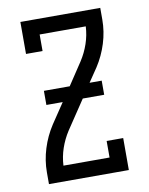

<svg xmlns="http://www.w3.org/2000/svg" viewBox="-83 -796 666 857"><g transform="rotate(-10 250.0 -367.5)"><path d="M69 0V-53Q69 -107 85.5 -160Q102 -213 132 -259L193 -350H119V-414H236L303 -515Q325 -549 338 -587Q351 -625 353 -665H144V-590H69V-735H431V-682Q431 -628 414.5 -575Q398 -522 368 -476L326 -414H381V-350H284L197 -220Q175 -186 162 -148Q149 -110 147 -70H356V-145H431V0Z"/></g></svg>

Font: Iosevka Curly Slab
Style: Regular
Weight: 400
Monospace: yes
Designer: Belleve Invis
Foundry: Belleve Invis
Version: Version 22.1.2; ttfautohint (v1.8.4)